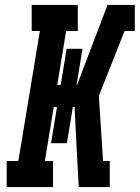

<svg xmlns="http://www.w3.org/2000/svg" viewBox="-20 -755 564 775"><path d="M7 0V-105H54L141 -630H108V-735H294V-630H247L211 -412H225L249 -558H313L289 -412H291L414 -735H524V-630H483L379 -368L396 -105H423V0H298L291 -126L281 -323H274L250 -177H186L210 -323H197L161 -105H194V0Z"/></svg>

Font: Iosevka Curly Slab XBdObl
Style: Regular
Weight: 800
Italic angle: -9°
Monospace: yes
Designer: Belleve Invis
Foundry: Belleve Invis
Version: Version 11.1.0; ttfautohint (v1.8.3)